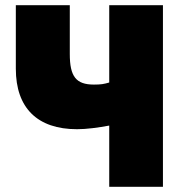

<svg xmlns="http://www.w3.org/2000/svg" viewBox="-20 -720 709 740"><path d="M401 0H608V-700H401V-402C380 -396 370 -394 342 -394C273 -394 249 -425 249 -512V-700H41V-455C41 -304 124 -222 277 -222C313 -222 358 -228 401 -236Z"/></svg>

Font: Fixel Display Black
Style: Regular
Weight: 900
Designer: AlfaBravo + MacPaw
Foundry: Kyrylo Tkachov, Marchela Mozhyna, Serhii Makarenko, Maria Weinstein, Zakhar Kryvoshyya
Version: Version 1.211